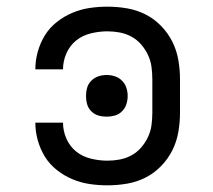

<svg xmlns="http://www.w3.org/2000/svg" viewBox="-20 -548 640 576"><path d="M302 8Q275 8 248.5 4Q222 0 197 -10.5Q172 -21 150.5 -38Q129 -55 115 -77.5Q101 -100 93.5 -126.5Q86 -153 86 -180H169Q169 -155 179.5 -131.5Q190 -108 209 -93Q228 -78 253 -72Q278 -66 302 -66Q321 -66 339.5 -69.5Q358 -73 374.5 -82Q391 -91 403.5 -105.5Q416 -120 424 -137Q432 -154 434.5 -172.5Q437 -191 437 -210V-310Q437 -329 434.5 -347.5Q432 -366 424 -383Q416 -400 403.5 -414.5Q391 -429 374.5 -438Q358 -447 339.5 -450.5Q321 -454 302 -454Q278 -454 253 -448Q228 -442 209 -427Q190 -412 179.5 -388.5Q169 -365 169 -340H86Q86 -367 93.5 -393.5Q101 -420 115 -442.5Q129 -465 150.5 -482Q172 -499 197 -509.5Q222 -520 248.5 -524Q275 -528 302 -528Q332 -528 361 -523Q390 -518 416 -505Q442 -492 463 -470.5Q484 -449 497 -423Q510 -397 515 -368Q520 -339 520 -310V-210Q520 -181 515 -152Q510 -123 497 -97Q484 -71 463 -49.5Q442 -28 416 -15Q390 -2 361 3Q332 8 302 8ZM300 -198Q287 -198 275 -201.5Q263 -205 254 -214Q245 -223 241.5 -235Q238 -247 238 -260Q238 -273 241.5 -285Q245 -297 254 -306Q263 -315 275 -319Q287 -323 300 -323Q313 -323 325 -319Q337 -315 346 -306Q355 -297 359 -285Q363 -273 363 -260Q363 -247 359 -235Q355 -223 346 -214Q337 -205 325 -201.5Q313 -198 300 -198Z"/></svg>

Font: Iosevka Fixed Extended
Style: Regular
Weight: 400
Width: 7
Monospace: yes
Designer: Belleve Invis
Foundry: Belleve Invis
Version: Version 24.1.1; ttfautohint (v1.8.4)